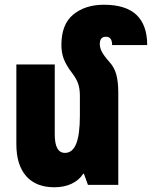

<svg xmlns="http://www.w3.org/2000/svg" viewBox="-20 -780 641 810"><path d="M479 0H351L334 -47H331Q314 -20 282.5 -5Q251 10 209 10Q132 10 90.5 -37Q49 -84 49 -172V-508H211V-213Q211 -135 254 -135Q286 -135 301.5 -173.5Q317 -212 317 -292V-376Q317 -406 309.5 -427.5Q302 -449 284 -472Q259 -505 249 -531.5Q239 -558 239 -590Q239 -678 289.5 -719Q340 -760 418 -760Q511 -760 556 -717Q601 -674 601 -590H453Q453 -625 427 -625Q401 -625 401 -594Q401 -578 410 -561Q419 -544 443 -517Q462 -496 470.5 -466Q479 -436 479 -387Z"/></svg>

Font: Noto Sans Armenian Black Cond
Style: Regular
Weight: 900
Width: 3
Designer: Monotype Design team
Foundry: Monotype Imaging Inc.
Version: Version 1.000